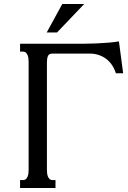

<svg xmlns="http://www.w3.org/2000/svg" viewBox="-20 -933 636 953"><path d="M255.4 0H79.6V-39.1H94.2Q103 -39.1 108.4 -43.9Q113.8 -48.8 116.9 -56.4Q120.1 -64 121.1 -73.2Q122.1 -82.5 122.1 -91.3V-624.5Q122.1 -633.3 121.1 -642.6Q120.1 -651.9 116.9 -659.4Q113.8 -667 108.4 -671.9Q103 -676.8 94.2 -676.8H79.6V-715.8H352.5Q373 -715.8 400.9 -716.1Q428.7 -716.3 458.7 -717.5Q488.8 -718.8 518.1 -721.2Q547.4 -723.6 570.3 -727.5L591.3 -569.3H555.2Q547.4 -594.2 534.2 -612.5Q521 -630.9 504.2 -642.8Q487.3 -654.8 467.5 -660.9Q447.8 -667 426.8 -667H240.2Q222.7 -667 217.8 -654.5Q212.9 -642.1 212.9 -624.5V-91.3Q212.9 -82.5 213.9 -73.2Q214.8 -64 218 -56.4Q221.2 -48.8 226.6 -43.9Q231.9 -39.1 240.7 -39.1H255.4ZM289.1 -913.1H397.9L263.2 -772H211.9Z"/></svg>

Font: Arian AMU Serif
Style: Regular
Weight: 400
Designer: Ruben Hakobyan (Tarumian)
Foundry: Ruben Hakobyan (Tarumian)
Version: Version 1.002